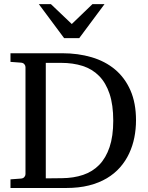

<svg xmlns="http://www.w3.org/2000/svg" viewBox="-20 -936 736 956"><path d="M543.9 -335Q543.9 -413.6 525.6 -468.5Q507.3 -523.4 473.4 -557.9Q439.5 -592.3 391.4 -607.7Q343.3 -623 284.2 -623H208V-47.9L289.1 -48.8Q346.7 -49.3 393.8 -65.2Q440.9 -81.1 474.1 -115.2Q507.3 -149.4 525.6 -203.6Q543.9 -257.8 543.9 -335ZM657.2 -336.9Q657.2 -293 648.9 -251.2Q640.6 -209.5 623 -171.9Q605.5 -134.3 577.9 -102.8Q550.3 -71.3 511.7 -48.3Q473.1 -25.4 423.1 -12.7Q373 0 310.1 0H32.2V-43L85 -46.9Q95.7 -47.9 101.3 -54.7Q106.9 -61.5 106.9 -68.8V-602.1Q106.9 -609.4 101.3 -616.2Q95.7 -623 85 -624L32.2 -627.9V-670.9H290Q368.7 -670.9 436 -651.1Q503.4 -631.3 552.5 -590.3Q601.6 -549.3 629.4 -486.3Q657.2 -423.3 657.2 -336.9ZM374.5 -746.1H299.3L173.3 -915.5H233.4L337.4 -816.4L440.4 -915.5H500.5Z"/></svg>

Font: Charis SIL Viet
Style: Regular
Weight: 400
Foundry: SIL International
Version: Version 5.000